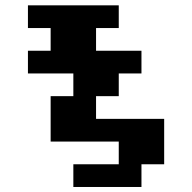

<svg xmlns="http://www.w3.org/2000/svg" viewBox="-20 -628 734 734"><path d="M260.4 86.8V0H434V-86.8H173.6V-260.4H260.4V-347.2H86.8V-434H173.6V-520.8H86.8V-607.6H434V-520.8H347.2V-434H520.8V-347.2H434V-260.4H347.2V-173.6H607.6V0H520.8V86.8Z"/></svg>

Font: 8-bit Operator+ 8
Style: Bold
Weight: 700
Designer: GrandChaos9000
Version: Version 1.3.0 - August 1, 2014